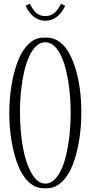

<svg xmlns="http://www.w3.org/2000/svg" viewBox="-20 -1001 485 1027"><path d="M222.7 -890.1Q155.8 -890.1 116.7 -970.2L139.2 -981Q146 -967.8 152.1 -958.5Q158.2 -949.2 168.2 -938Q178.2 -926.8 192.1 -920.9Q206.1 -915 222.7 -915Q239.3 -915 253.2 -920.9Q267.1 -926.8 277.3 -938Q287.6 -949.2 293.7 -958.5Q299.8 -967.8 306.6 -981L329.1 -970.2Q290 -890.1 222.7 -890.1ZM222.7 -774.9Q189.5 -774.9 163.1 -743.2Q136.7 -711.4 120.4 -658.4Q104 -605.5 95.5 -539.6Q86.9 -473.6 86.9 -401.9Q86.9 -303.2 101.6 -218Q116.2 -132.8 147.9 -75.9Q179.7 -19 222.7 -19Q255.4 -19 281.7 -51.3Q308.1 -83.5 324.5 -137.7Q340.8 -191.9 349.4 -258.5Q357.9 -325.2 357.9 -397.9Q357.9 -470.2 349.4 -536.6Q340.8 -603 324.5 -656.7Q308.1 -710.4 281.7 -742.7Q255.4 -774.9 222.7 -774.9ZM212.9 -799.8H231.9Q267.6 -799.8 298.1 -777.3Q328.6 -754.9 349.9 -716.6Q371.1 -678.2 386 -627Q400.9 -575.7 408 -518.1Q415 -460.4 415 -399.4Q415 -321.8 403.3 -250.2Q391.6 -178.7 369.6 -121.1Q347.7 -63.5 311.8 -28.8Q275.9 5.9 231.9 5.9H212.9Q168.5 5.9 132.8 -28.3Q97.2 -62.5 75.2 -119.9Q53.2 -177.2 41.5 -248Q29.8 -318.8 29.8 -396Q29.8 -473.6 41.5 -544.7Q53.2 -615.7 75.2 -673.3Q97.2 -731 132.8 -765.4Q168.5 -799.8 212.9 -799.8Z"/></svg>

Font: Reswysokr
Style: Regular
Weight: 500
Version: Version 0.984